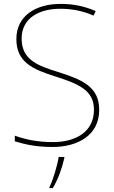

<svg xmlns="http://www.w3.org/2000/svg" viewBox="-20 -744 583 985"><path d="M489 -180C489 -298 404 -335 277 -375C174 -407 91 -437 91 -546C91 -653 183 -699 289 -699C342 -699 398 -691 460 -664L471 -687C412 -713 354 -724 291 -724C165 -724 64 -664 64 -544C64 -425 147 -389 263 -352C386 -313 462 -280 462 -181C462 -65 365 -15 252 -15C171 -15 109 -29 56 -48V-19C104 -5 158 10 250 10C380 10 489 -51 489 -180ZM310 67V61H281C275 104 250 185 234 215V221H251C279 174 298 119 310 67Z"/></svg>

Font: Noto Sans Gujarati UI Thin
Style: Regular
Weight: 100
Designer: Jelle Bosma - Monotype Design Team, Universal Thirst
Foundry: Monotype Imaging Inc.
Version: Version 2.106